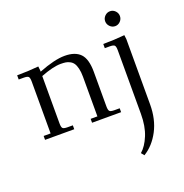

<svg xmlns="http://www.w3.org/2000/svg" viewBox="-158 -758 1150 1201"><g transform="rotate(-20 417.0 -157.0)"><path d="M583 283.2Q618.7 252.4 642.8 193.6Q667 134.8 667 51.8V-371.1Q667 -396 659.9 -403.6Q652.8 -411.1 627.9 -411.1H595.2V-439Q667.5 -439 737.8 -445.8L741.2 -418V16.1Q741.2 115.2 701.9 189.9Q662.6 264.6 599.1 303.2ZM669.4 -533Q654.8 -547.9 654.8 -567.9Q654.8 -587.9 669.4 -602.5Q684.1 -617.2 704.1 -617.2Q724.1 -617.2 738.5 -602.5Q752.9 -587.9 752.9 -567.9Q752.9 -547.9 738.5 -533Q724.1 -518.1 704.1 -518.1Q684.1 -518.1 669.4 -533ZM22 -411.1V-439Q94.7 -439 165 -445.8L168 -418V-410.2Q274.9 -452.1 341.8 -452.1Q411.6 -452.1 445.8 -416.5Q480 -380.9 480 -294.9V-65.9Q480 -41 487.1 -33.4Q494.1 -25.9 519 -25.9H554.2V0H360.8V-25.9H405.8V-290Q405.8 -322.3 400.1 -345.2Q394.5 -368.2 385.7 -381.1Q377 -394 362.5 -401.6Q348.1 -409.2 334.5 -411.1Q320.8 -413.1 301.8 -413.1Q251 -413.1 168 -380.9V-65.9Q168 -41 175 -33.4Q182.1 -25.9 207 -25.9H242.2V0H47.9V-25.9H94.2V-371.1Q94.2 -396 87.2 -403.6Q80.1 -411.1 55.2 -411.1Z"/></g></svg>

Font: Dihjauti S
Style: Regular
Weight: 400
Designer: T. Christopher White
Version: Version 3.0.0